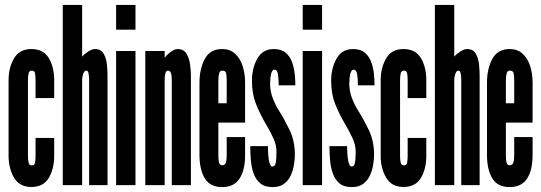

<svg xmlns="http://www.w3.org/2000/svg" viewBox="-20 -755 2207 783"><path d="M108 7.5Q59.5 7.5 37.2 -30.5Q15 -68.5 15 -119.5V-428Q15 -479 37.2 -517Q59.5 -555 108 -555Q157 -555 179 -518.2Q201 -481.5 201 -428V-355H125V-427Q125 -446 122.8 -456.5Q120.5 -467 110 -467Q99.5 -467 96.8 -456.5Q94 -446 94 -427V-120.5Q94 -102 96.8 -91.2Q99.5 -80.5 110 -80.5Q120.5 -80.5 122.8 -91.2Q125 -102 125 -120.5V-192.5H201V-119.5Q201 -66.5 179 -29.5Q157 7.5 108 7.5Z M236 0V-735H315V-524Q323 -534 339 -544.5Q355 -555 367.5 -555Q392.5 -555 403.2 -535.2Q414 -515.5 416.2 -490Q418.5 -464.5 418.5 -448V0H343.5V-431Q343.5 -440 341.5 -453.5Q339.5 -467 332 -467Q324 -467 319.5 -454Q315 -441 315 -431V0Z M453.5 0V-547H532.5V0ZM453.5 -634V-735H532.5V-634Z M572.5 0V-547H651.5V-519Q659 -530.5 675.5 -542.8Q692 -555 704.5 -555Q729.5 -555 741 -535.2Q752.5 -515.5 755.5 -490Q758.5 -464.5 758.5 -448V0H680.5V-432Q680.5 -448 676.8 -457.5Q673 -467 665.5 -467Q658 -467 654.8 -457Q651.5 -447 651.5 -431V0Z M885.5 8Q837 8 815.2 -27.5Q793.5 -63 793.5 -123.5V-418Q793.5 -474.5 815.2 -514.8Q837 -555 885.5 -555Q918 -555 938.8 -536Q959.5 -517 969.5 -485.8Q979.5 -454.5 979.5 -418V-255H870.5V-121Q870.5 -102.5 873.2 -91.8Q876 -81 886.5 -81Q897.5 -81 901 -92Q904.5 -103 904.5 -121.5V-196H979.5V-122Q979.5 -61.5 957 -26.8Q934.5 8 885.5 8ZM870.5 -334H904.5V-426Q904.5 -446.5 902 -456.8Q899.5 -467 886.5 -467Q877 -467 873.8 -456.2Q870.5 -445.5 870.5 -426Z M1091.5 8Q1059.5 8 1041.2 -7.5Q1023 -23 1014.2 -47.8Q1005.5 -72.5 1003 -102Q1000.5 -131.5 1000.5 -159H1072.5Q1072.5 -125.5 1076.8 -100.8Q1081 -76 1091.5 -76Q1102 -76 1104.8 -92.8Q1107.5 -109.5 1107.5 -137Q1107.5 -163.5 1094.8 -191.5Q1082 -219.5 1064 -249.5Q1041 -288.5 1024.2 -330.2Q1007.5 -372 1007.5 -425Q1007.5 -477.5 1029.5 -516.2Q1051.5 -555 1096.5 -555Q1127.5 -555 1145.2 -539.8Q1163 -524.5 1171.2 -501.2Q1179.5 -478 1182 -452.8Q1184.5 -427.5 1184.5 -407H1116.5Q1116.5 -435 1113.5 -453Q1110.5 -471 1099 -471Q1090 -471 1085.8 -454.2Q1081.5 -437.5 1081.5 -414Q1081.5 -382 1092.8 -353.5Q1104 -325 1117.5 -304Q1138.5 -271 1160.5 -226Q1182.5 -181 1182.5 -124Q1182.5 -106.5 1179 -84Q1175.5 -61.5 1166.2 -40.5Q1157 -19.5 1139 -5.8Q1121 8 1091.5 8Z M1214.5 0V-547H1293.5V0ZM1214.5 -634V-735H1293.5V-634Z M1414.5 8Q1382.5 8 1364.2 -7.5Q1346 -23 1337.2 -47.8Q1328.5 -72.5 1326 -102Q1323.5 -131.5 1323.5 -159H1395.5Q1395.5 -125.5 1399.8 -100.8Q1404 -76 1414.5 -76Q1425 -76 1427.8 -92.8Q1430.5 -109.5 1430.5 -137Q1430.5 -163.5 1417.8 -191.5Q1405 -219.5 1387 -249.5Q1364 -288.5 1347.2 -330.2Q1330.5 -372 1330.5 -425Q1330.5 -477.5 1352.5 -516.2Q1374.5 -555 1419.5 -555Q1450.5 -555 1468.2 -539.8Q1486 -524.5 1494.2 -501.2Q1502.5 -478 1505 -452.8Q1507.5 -427.5 1507.5 -407H1439.5Q1439.5 -435 1436.5 -453Q1433.5 -471 1422 -471Q1413 -471 1408.8 -454.2Q1404.5 -437.5 1404.5 -414Q1404.5 -382 1415.8 -353.5Q1427 -325 1440.5 -304Q1461.5 -271 1483.5 -226Q1505.5 -181 1505.5 -124Q1505.5 -106.5 1502 -84Q1498.5 -61.5 1489.2 -40.5Q1480 -19.5 1462 -5.8Q1444 8 1414.5 8Z M1625.5 7.5Q1577 7.5 1554.8 -30.5Q1532.5 -68.5 1532.5 -119.5V-428Q1532.5 -479 1554.8 -517Q1577 -555 1625.5 -555Q1674.5 -555 1696.5 -518.2Q1718.5 -481.5 1718.5 -428V-355H1642.5V-427Q1642.5 -446 1640.2 -456.5Q1638 -467 1627.5 -467Q1617 -467 1614.2 -456.5Q1611.5 -446 1611.5 -427V-120.5Q1611.5 -102 1614.2 -91.2Q1617 -80.5 1627.5 -80.5Q1638 -80.5 1640.2 -91.2Q1642.5 -102 1642.5 -120.5V-192.5H1718.5V-119.5Q1718.5 -66.5 1696.5 -29.5Q1674.5 7.5 1625.5 7.5Z M1753.5 0V-735H1832.5V-524Q1840.5 -534 1856.5 -544.5Q1872.5 -555 1885 -555Q1910 -555 1920.8 -535.2Q1931.5 -515.5 1933.8 -490Q1936 -464.5 1936 -448V0H1861V-431Q1861 -440 1859 -453.5Q1857 -467 1849.5 -467Q1841.5 -467 1837 -454Q1832.5 -441 1832.5 -431V0Z M2058 8Q2009.5 8 1987.8 -27.5Q1966 -63 1966 -123.5V-418Q1966 -474.5 1987.8 -514.8Q2009.5 -555 2058 -555Q2090.5 -555 2111.2 -536Q2132 -517 2142 -485.8Q2152 -454.5 2152 -418V-255H2043V-121Q2043 -102.5 2045.8 -91.8Q2048.5 -81 2059 -81Q2070 -81 2073.5 -92Q2077 -103 2077 -121.5V-196H2152V-122Q2152 -61.5 2129.5 -26.8Q2107 8 2058 8ZM2043 -334H2077V-426Q2077 -446.5 2074.5 -456.8Q2072 -467 2059 -467Q2049.5 -467 2046.2 -456.2Q2043 -445.5 2043 -426Z"/></svg>

Font: League Gothic Condensed
Style: Regular
Weight: 400
Width: 3
Designer: The League of Moveable Type
Version: Version 2.001